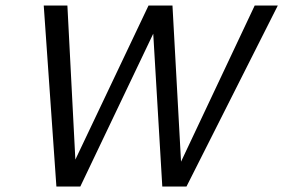

<svg xmlns="http://www.w3.org/2000/svg" viewBox="-20 -678 1030 698"><path d="M570 0 531 -658H607L642 -20H605L906 -658H990L658 0ZM185 0 139 -658H225L258 -20H217L520 -658H586L272 0Z"/></svg>

Font: Ysabeau Infant Medium
Style: Italic
Weight: 500
Italic angle: -12°
Designer: Christian Thalmann (Catharsis Fonts)
Version: Version 2.001;gftools[0.9.30]; featfreeze: ss01,ss02,lnum